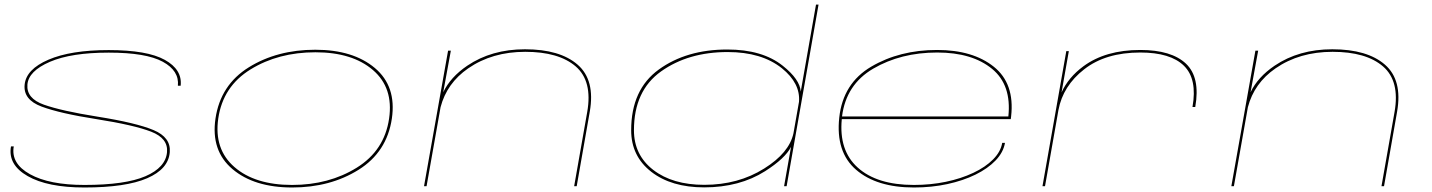

<svg xmlns="http://www.w3.org/2000/svg" viewBox="-20 -805 6190 830"><path d="M345 5.5Q185.5 5.5 99.5 -43.8Q13.5 -93 27.5 -172H39.5Q26.5 -98 109.8 -51.8Q193 -5.5 345 -5.5Q521.5 -5.5 608.8 -43.2Q696 -81 702 -147Q707.5 -207 633.2 -235.8Q559 -264.5 397 -290Q240 -314.5 160 -344.2Q80 -374 86.5 -439Q93 -505.5 189.5 -547Q286 -588.5 450 -588.5Q616.5 -588.5 692.5 -546.2Q768.5 -504 761 -434.5H749Q755.5 -499 683.5 -538.2Q611.5 -577.5 450 -577.5Q288 -577.5 195.8 -537.8Q103.5 -498 98.5 -439.5Q93.5 -379.5 169.8 -352.5Q246 -325.5 400 -301Q569.5 -274 644.2 -242.5Q719 -211 714 -147.5Q708.5 -74.5 616.2 -34.5Q524 5.5 345 5.5Z M1243 5.5Q1079 5.5 985 -74Q891 -153.5 911.5 -292.5Q933 -438 1055.5 -514Q1178 -590 1343 -590Q1506.5 -590 1600.5 -511Q1694.5 -432 1674 -292.5Q1652.5 -147.5 1530 -71Q1407.5 5.5 1243 5.5ZM1242.5 -5.5Q1402 -5.5 1522 -80Q1642 -154.5 1662 -292.5Q1681.5 -425.5 1592.2 -502.2Q1503 -579 1343.5 -579Q1183.5 -579 1063.5 -505.2Q943.5 -431.5 923.5 -292.5Q904.5 -160 993.5 -82.8Q1082.5 -5.5 1242.5 -5.5Z M1813 0 1917 -586H1929L1896 -406Q1927 -471.5 2000 -521Q2105 -592 2249.5 -592Q2400.5 -592 2477 -525.5Q2553.5 -459 2529.5 -322L2473 0H2462L2518.5 -321Q2542 -454.5 2468.8 -517.8Q2395.5 -581 2250.5 -581Q2107.5 -581 2004 -509.5Q1911.5 -445.5 1884.5 -341.5L1824 0Z M3369.5 0 3398.5 -164 3399.5 -170Q3374.5 -120.5 3287.5 -65Q3177 5 3024 5Q2882 5 2795.2 -62.5Q2708.5 -130 2708.5 -242Q2708.5 -418 2828 -504.5Q2947.5 -591 3124 -591Q3275.5 -591 3363.5 -521Q3438 -462 3441.5 -409L3507.5 -785H3518.5L3380.5 0ZM3410 -228.5 3434 -365Q3440.5 -445 3360 -510Q3272.5 -580 3125.5 -580Q2955.5 -580 2838 -496.5Q2720.5 -413 2720.5 -242Q2720.5 -135 2804 -70.5Q2887.5 -6 3024.5 -6Q3171.5 -6 3283.5 -76.5Q3391.5 -144 3410 -228.5Z M3931 5.5Q3770 5.5 3681 -71Q3592 -147.5 3608 -296.5Q3624 -445 3746.5 -517Q3869 -589 4031 -589Q4185.5 -589 4276.2 -516.5Q4367 -444 4351 -302Q4350 -293 4349.5 -290H3619Q3606 -154.5 3687.5 -81Q3770.5 -5.5 3930.5 -5.5Q4003.5 -5.5 4069.2 -19.2Q4135 -33 4187.5 -57.8Q4240 -82.5 4273 -115.8Q4306 -149 4312.5 -187.5H4324.5Q4317.5 -146.5 4284 -111.5Q4250.5 -76.5 4197 -50.2Q4143.5 -24 4075.5 -9.2Q4007.5 5.5 3931 5.5ZM3620 -301.5H4339Q4353.5 -437.5 4269 -507Q4183 -578 4031.5 -578Q3874 -578 3754.5 -508Q3637.5 -439.5 3620 -301.5Z M5135 -342.5Q5156.5 -463.5 5098 -520.8Q5039.5 -578 4909.5 -578Q4759.5 -578 4667 -505.5Q4575 -434 4555.5 -329L4497.5 0H4486.5L4589.5 -584H4600.5L4569 -405.5Q4598.5 -470.5 4663.5 -518.5Q4759 -589 4909.5 -589Q5044 -589 5106.8 -529.8Q5169.5 -470.5 5147 -342.5Z M5303 0 5407 -586H5419L5386 -406Q5417 -471.5 5490 -521Q5595 -592 5739.5 -592Q5890.5 -592 5967 -525.5Q6043.5 -459 6019.5 -322L5963 0H5952L6008.5 -321Q6032 -454.5 5958.8 -517.8Q5885.5 -581 5740.5 -581Q5597.5 -581 5494 -509.5Q5401.5 -445.5 5374.5 -341.5L5314 0Z"/></svg>

Font: Anybody UltraExpanded Thin
Style: Italic
Weight: 100
Width: 9
Italic angle: -10°
Designer: Tyler Finck
Foundry: Etcetera Type Company
Version: Version 1.010; ttfautohint (v1.8.3) -l 8 -r 50 -G 200 -x 14 